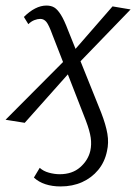

<svg xmlns="http://www.w3.org/2000/svg" viewBox="-27 -439 490 691"><path d="M191 232Q161 232 136.5 224Q112 216 95 200L116 165Q129 177 149 182.5Q169 188 188 188Q233 188 261.5 163Q290 138 298 104Q303 81 299.5 56.5Q296 32 282 -5L162 -313Q149 -349 140 -360Q131 -371 118 -371Q108 -371 96.5 -366.5Q85 -362 75 -352L59 -378Q79 -398 99.5 -408.5Q120 -419 140 -419Q157 -419 168.5 -412Q180 -405 192 -386Q204 -367 218 -330L337 -34Q354 10 359.5 42.5Q365 75 358 105Q350 144 326.5 172.5Q303 201 268.5 216.5Q234 232 191 232ZM62 3 -7 -8 215 -231 232 -188ZM241 -196 223 -238 378 -416 443 -405Z"/></svg>

Font: Ysabeau Infant
Style: Italic
Weight: 400
Italic angle: -12°
Designer: Christian Thalmann (Catharsis Fonts)
Version: Version 2.001;gftools[0.9.30]; featfreeze: ss01,ss02,lnum